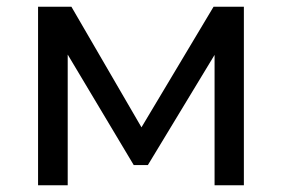

<svg xmlns="http://www.w3.org/2000/svg" viewBox="-20 -550 838 570"><path d="M614 -530 400 -172 192 -530H93V0H181V-388L377 -60H419L617 -387V0H704V-530Z"/></svg>

Font: AWKNG-Font Medium
Style: Regular
Weight: 500
Designer: Awakening Church
Foundry: Awakening Church
Version: Version 1.700;PS 001.700;hotconv 1.0.88;makeotf.lib2.5.64775